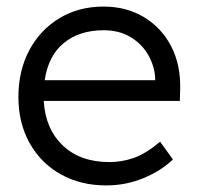

<svg xmlns="http://www.w3.org/2000/svg" viewBox="-20 -554 602 584"><path d="M303 10Q225 10 164.5 -24Q104 -58 70 -119Q36 -180 36 -259Q36 -339 69 -401Q102 -463 160.5 -498.5Q219 -534 295 -534Q365 -534 418.5 -501.5Q472 -469 501 -412.5Q530 -356 528 -282L527 -247H113Q118 -162 171 -111.5Q224 -61 313 -61Q350 -61 386.5 -73.5Q423 -86 467 -123L506 -69Q471 -35 417 -12.5Q363 10 303 10ZM295 -462Q222 -462 174.5 -423.5Q127 -385 116 -310H452V-317Q450 -353 431 -386.5Q412 -420 377.5 -441Q343 -462 295 -462Z"/></svg>

Font: Lexend Deca Light
Style: Regular
Weight: 300
Designer: Bonnie Shaver-Troup, Thomas Jockin
Foundry: Lexend
Version: Version 1.008; ttfautohint (v1.8.4.7-5d5b)